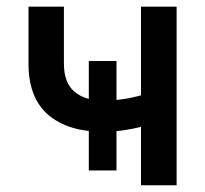

<svg xmlns="http://www.w3.org/2000/svg" viewBox="-20 -549 607 569"><path d="M284.2 -158.7Q181.6 -158.7 123 -208.7Q64.5 -258.8 64.5 -359.9V-529.3H169.4V-360.8Q169.4 -303.2 200.9 -277.1Q232.4 -251 284.2 -251Q332 -251 373 -260.3Q414.1 -269.5 457 -284.7V-191.9Q432.1 -182.6 404.8 -175Q377.4 -167.5 347.4 -163.1Q317.4 -158.7 284.2 -158.7ZM397.9 0V-529.3H503.4V0ZM243.2 -43.9V-368.2H325.2V-43.9Z"/></svg>

Font: Inter 24pt Medium
Style: Regular
Weight: 500
Designer: Rasmus Andersson
Foundry: rsms
Version: Version 4.001;git-66647c0bb